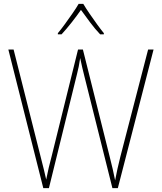

<svg xmlns="http://www.w3.org/2000/svg" viewBox="-20 -969 832 989"><path d="M771 -714 587 0H559L415 -575Q408 -603 403.5 -622Q399 -641 393 -670Q389 -642 385.5 -626Q382 -610 377 -589L232 0H203L23 -714H50L189 -163Q199 -123 206 -95.5Q213 -68 218 -44Q224 -75 231 -105Q238 -135 246 -164L382 -714H407L545 -162Q555 -124 560.5 -98.5Q566 -73 573 -40Q579 -72 585 -99Q591 -126 600 -162L743 -714ZM409 -949Q422 -927 441.5 -898.5Q461 -870 481 -842.5Q501 -815 515 -798V-792H496Q470 -819 444 -854Q418 -889 397 -918Q377 -889 349.5 -854Q322 -819 297 -792H278V-798Q294 -817 314 -844.5Q334 -872 353.5 -900Q373 -928 385 -949Z"/></svg>

Font: Noto Sans Bengali SemiCondensed Thin
Style: Regular
Weight: 100
Width: 4
Designer: Joana Ranito - Universal Thirst; Jelle Bosma - Monotype Design Team
Foundry: Universal Thirst ehf.
Version: Version 3.000; ttfautohint (v1.8.4.7-5d5b)